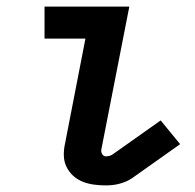

<svg xmlns="http://www.w3.org/2000/svg" viewBox="-20 -550 590 582"><path d="M300 12Q282 12 264 9.5Q246 7 230 0.5Q214 -6 201.5 -17.5Q189 -29 181.5 -44.5Q174 -60 173.5 -78Q173 -96 177 -114L239 -433H115V-530H372L287 -96Q286 -89 290 -82.5Q294 -76 301 -76Q305 -76 310 -77Q315 -78 320 -81L467 -185L526 -113L379 -9Q370 -3 360 1Q350 5 340 7.5Q330 10 320 11Q310 12 300 12Z"/></svg>

Font: Lode
Style: Bold Italic
Weight: 700
Italic angle: -11°
Monospace: yes
Designer: Belleve Invis
Foundry: Belleve Invis
Version: Version 29.2.0; ttfautohint (v1.8.3)